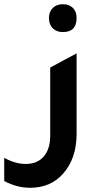

<svg xmlns="http://www.w3.org/2000/svg" viewBox="-93 -697 473 910"><path d="M205 -545Q175 -545 157 -563Q139 -581 139 -612Q139 -641 157 -659Q175 -677 205 -677Q235 -677 252.5 -659.5Q270 -642 270 -612Q270 -545 205 -545ZM270 -62Q270 54 206 126Q147 193 50 193Q-13 193 -73 161V51Q-21 80 29 80Q84 80 114.5 44.5Q145 9 145 -54V-377L270 -444Z"/></svg>

Font: Space Grotesk
Style: Bold
Weight: 700
Designer: Florian Karsten
Foundry: Florian Karsten
Version: Version 2.000